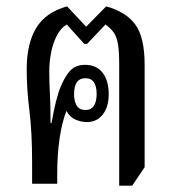

<svg xmlns="http://www.w3.org/2000/svg" viewBox="-20 -578 544 604"><path d="M355 6V-374Q355 -417 351 -440Q347 -463 337.5 -476Q328 -489 312 -501L254 -440H245L190 -501Q171 -490 158.5 -465.5Q146 -441 140.5 -411.5Q135 -382 135 -355Q135 -317 137 -282.5Q139 -248 139 -191H142Q156 -270 171 -305.5Q186 -341 202 -357Q219 -374 248 -374Q283 -374 302.5 -349.5Q322 -325 322 -281Q322 -242 303.5 -218Q285 -194 253 -194Q236 -194 218 -201.5Q200 -209 189 -229Q175 -194 167.5 -142.5Q160 -91 160 -32V0H81V-68Q81 -162 72.5 -230Q64 -298 64 -360Q64 -440 93.5 -489.5Q123 -539 191 -558L251 -494L314 -558Q376 -541 405.5 -501Q435 -461 435 -374V-52L396 6ZM249 -232Q267 -232 275.5 -245.5Q284 -259 284 -282Q284 -332 249 -332Q213 -332 213 -282Q213 -259 221.5 -245.5Q230 -232 249 -232Z"/></svg>

Font: Noto Serif Thai ExtraCondensed
Style: Regular
Weight: 400
Width: 2
Designer: Monotype Design Team
Foundry: Monotype Imaging Inc.
Version: Version 2.002; ttfautohint (v1.8.4.7-5d5b)